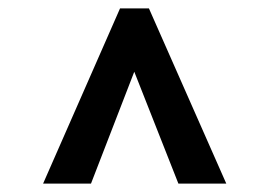

<svg xmlns="http://www.w3.org/2000/svg" viewBox="-20 -765 640 459"><path d="M267 -745H336L521 -326H406.5L301 -593.5L197.5 -326H83Z"/></svg>

Font: JuliaMono Medium
Style: Regular
Weight: 500
Monospace: yes
Designer: cormullion
Foundry: corm
Version: Version 0.054; ttfautohint (v1.8.4)